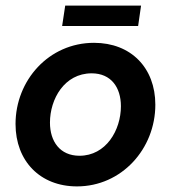

<svg xmlns="http://www.w3.org/2000/svg" viewBox="-20 -656 612 686"><path d="M255 10C414.5 10 535 -124 535 -282C535 -413.5 448 -503 316 -503C154 -503 35.5 -368.5 35.5 -213C35.5 -80.5 123.5 10 255 10ZM158.5 -218C158.5 -302 210 -394 307.5 -394C377 -394 412 -343.5 412 -276.5C412 -190.5 358.5 -99.5 264 -99.5C194 -99.5 158.5 -151 158.5 -218ZM202 -563H473.5L484 -636H213Z"/></svg>

Font: HK Grotesk
Style: Bold Italic
Weight: 700
Italic angle: -16°
Designer: Alfredo Marco Pradil
Foundry: Hanken Design Co.
Version: Version 3.001;FEAKit 1.0